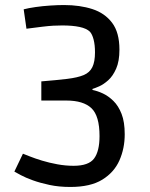

<svg xmlns="http://www.w3.org/2000/svg" viewBox="-20 -729 595 762"><path d="M259 13Q214 13 176.5 5Q139 -3 110 -13.5Q81 -24 62.5 -34Q44 -44 37 -48L71 -119Q79 -116 99 -108Q119 -100 147 -91.5Q175 -83 207.5 -77Q240 -71 272 -71Q332 -71 353.5 -100Q375 -129 375 -189Q375 -269 343 -299.5Q311 -330 243 -330H144V-406Q206 -411 247 -416Q288 -421 312 -431Q336 -441 346.5 -462.5Q357 -484 357 -521Q357 -551 351.5 -572Q346 -593 337 -603Q324 -616 296 -622Q268 -628 227 -628Q209 -628 191 -627Q173 -626 148.5 -623Q124 -620 85 -615L74 -692Q93 -697 121 -701Q149 -705 179.5 -707Q210 -709 234 -709Q297 -709 346.5 -693Q396 -677 425 -638.5Q454 -600 454 -532Q454 -486 441 -456.5Q428 -427 409.5 -410.5Q391 -394 374 -386.5Q357 -379 347 -376V-372Q367 -368 388.5 -358Q410 -348 430 -328.5Q450 -309 462.5 -277Q475 -245 475 -196Q475 -140 454 -92.5Q433 -45 386 -16Q339 13 259 13Z"/></svg>

Font: Ruda Medium
Style: Regular
Weight: 500
Version: Version 2.001